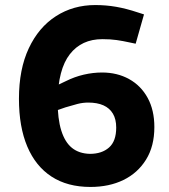

<svg xmlns="http://www.w3.org/2000/svg" viewBox="-20 -730 669 760"><path d="M338 10Q247 10 184 -31Q121 -72 88 -150Q55 -228 55 -339Q55 -456 94 -539Q133 -622 201.5 -666Q270 -710 357 -710Q400 -710 440 -703Q480 -696 525 -681L550 -673L517 -557L493 -562Q466 -568 441.5 -571.5Q417 -575 385 -575Q303 -575 256.5 -515.5Q210 -456 208 -331Q208 -260 222.5 -213.5Q237 -167 265 -144.5Q293 -122 336 -121Q383 -121 411.5 -146Q440 -171 440 -225Q440 -258 427 -280Q414 -302 389.5 -313Q365 -324 329 -324Q308 -324 286.5 -318.5Q265 -313 239 -305L193 -289L184 -382L241 -409Q275 -426 311.5 -434.5Q348 -443 384 -443Q444 -443 491 -417Q538 -391 564.5 -342.5Q591 -294 591 -227Q591 -151 558 -98Q525 -45 468.5 -17.5Q412 10 338 10Z"/></svg>

Font: REM Medium SemiBold
Style: Regular
Weight: 600
Version: Version 1.005;gftools[0.9.28]